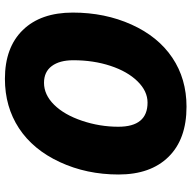

<svg xmlns="http://www.w3.org/2000/svg" viewBox="-19 -746 775 777"><g transform="rotate(-90 368.5 -357.5)"><path d="M438 -725.1Q564.9 -725.1 635.5 -652.6Q706.1 -580.1 706.1 -450.2Q706.1 -320.3 657.5 -212.6Q608.9 -105 523.4 -47.6Q438 9.8 325.2 9.8Q193.8 9.8 122.3 -63Q50.8 -135.7 50.8 -265.1Q50.8 -394.5 101.1 -502.9Q151.4 -611.3 238 -668.2Q324.7 -725.1 438 -725.1ZM513.2 -448.2Q513.2 -503.9 489.7 -535.4Q466.3 -566.9 421.9 -566.9Q373.5 -566.9 333 -525.9Q292.5 -484.9 268.3 -413.1Q244.1 -341.3 244.1 -266.1Q244.1 -147.9 341.8 -147.9Q388.2 -147.9 428 -188.5Q467.8 -229 490.5 -297.9Q513.2 -366.7 513.2 -448.2Z"/></g></svg>

Font: Open Sans Extrabold
Style: Italic
Weight: 800
Italic angle: -12°
Foundry: Ascender Corporation
Version: Version 1.10